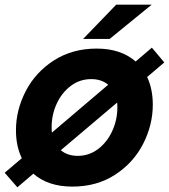

<svg xmlns="http://www.w3.org/2000/svg" viewBox="-36 -783 720 818"><path d="M664 -517 591 -455Q615 -403 615 -337Q615 -251 574 -170.5Q533 -90 455 -39Q377 12 272 12Q169 12 106 -43L38 15L-16 -47L57 -109Q32 -160 32 -228Q32 -314 73.5 -394.5Q115 -475 193.5 -525.5Q272 -576 376 -576Q479 -576 542 -521L611 -580ZM185 -218 425 -422Q396 -446 353 -446Q304 -446 265.5 -417Q227 -388 205.5 -341Q184 -294 184 -242Q184 -226 185 -218ZM463 -346 223 -143Q252 -119 295 -119Q344 -119 382.5 -148.5Q421 -178 442.5 -225.5Q464 -273 464 -325Q464 -339 463 -346ZM431 -617H318L459 -763H610Z"/></svg>

Font: Open Sauce Sans ExBold Italic
Style: Regular
Weight: 800
Italic angle: -10°
Designer: Alfredo Marco Pradil
Foundry: Creative Sauce Fz LLC
Version: Version 1.477